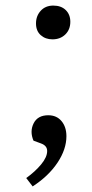

<svg xmlns="http://www.w3.org/2000/svg" viewBox="-20 -519 329 688"><path d="M109 -435Q109 -462 126 -480.5Q143 -499 171 -499Q199 -499 215.5 -483Q232 -467 232 -441Q232 -413 214 -395.5Q196 -378 168 -378Q143 -378 126 -393Q109 -408 109 -435ZM97 149 74 119Q106 96 127.5 70Q149 44 149 22Q149 3 127 -5L100 -15Q86 -48 100.5 -77Q115 -106 153 -106Q183 -106 200.5 -85Q218 -64 218 -31Q218 16 186 64Q154 112 97 149Z"/></svg>

Font: Literata 12pt Light
Style: Italic
Weight: 300
Italic angle: -2°
Designer: Latin by Veronika Burian and Jose Scaglione. Greek by Irene Vlachou. Cyrillic by Vera Evstafieva
Foundry: TypeTogether
Version: Version 3.002